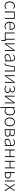

<svg xmlns="http://www.w3.org/2000/svg" viewBox="4726 -5308 823 10314"><g transform="rotate(90 5137.0 -151.5)"><path d="M57 -264Q57 -354 91 -416Q124 -477 179 -510Q234 -543 299 -543Q348 -543 385.5 -525Q423 -507 454 -478L427 -445Q398 -472 367 -487Q336 -502 300 -502Q246 -502 201.5 -471.5Q157 -441 132 -386.5Q107 -332 107 -264Q107 -195 131.5 -141.5Q156 -88 199.5 -58.5Q243 -29 300 -29Q374 -29 442 -90L467 -57Q388 13 297 13Q228 13 173.5 -20.5Q119 -54 88 -116.5Q57 -179 57 -264Z M598 -530H990V0H943V-489H646V0H598Z M1272 -20Q1214 -54 1182 -116.5Q1150 -179 1150 -264Q1150 -347 1182 -410.5Q1214 -474 1267 -508.5Q1320 -543 1381 -543Q1476 -543 1530 -478Q1584 -413 1584 -298Q1584 -274 1581 -259H1199Q1200 -192 1225 -139.5Q1250 -87 1295 -57.5Q1340 -28 1399 -28Q1441 -28 1475.5 -40Q1510 -52 1542 -75L1562 -38Q1519 -13 1483.5 0Q1448 13 1395 13Q1328 13 1272 -20ZM1381 -502Q1335 -502 1295.5 -477.5Q1256 -453 1230.5 -406.5Q1205 -360 1199 -298H1539Q1539 -398 1497 -450Q1455 -502 1381 -502Z M2138 0H1728V-530H1776V-41H2064V-530H2111V-41H2184V-14L2178 190H2138Z M2313 -530H2360V-263Q2360 -170 2354 -63H2359Q2400 -121 2434 -178L2674 -530H2720V0H2673V-267Q2673 -344 2680 -468H2675L2637 -410L2599 -352L2359 0H2313Z M2886 -132Q2886 -219 2967 -265Q3048 -311 3228 -332Q3231 -408 3202 -455Q3173 -502 3104 -502Q3019 -502 2933 -439L2912 -475Q3012 -543 3108 -543Q3171 -543 3208 -516Q3276 -465 3276 -340V0H3236L3231 -69H3228Q3129 13 3040 13Q2968 13 2927 -25Q2886 -63 2886 -132ZM3228 -114V-295Q3072 -278 3003 -240Q2934 -202 2934 -134Q2934 -80 2965.5 -54Q2997 -28 3047 -28Q3091 -28 3134 -49Q3177 -70 3228 -114Z M3378 7 3389 -38 3399 -36Q3405 -34 3411 -34Q3444 -34 3464 -67Q3484 -100 3492 -168L3514 -350L3535 -530H3819V0H3771V-489H3572Q3565 -434 3553 -324Q3548 -277 3533 -158Q3514 13 3417 13Q3396 13 3378 7Z M4023 -530H4070V-263Q4070 -170 4064 -63H4069Q4110 -121 4144 -178L4384 -530H4430V0H4383V-267Q4383 -344 4390 -468H4385L4347 -410L4309 -352L4069 0H4023Z M4579 -57 4603 -89Q4641 -56 4682.5 -42Q4724 -28 4773 -28Q4839 -28 4882.5 -61Q4926 -94 4926 -146Q4926 -201 4882 -230Q4838 -259 4758 -259H4690V-298H4743Q4821 -298 4862 -326Q4903 -354 4903 -403Q4903 -451 4867 -476.5Q4831 -502 4774 -502Q4724 -502 4689.5 -489Q4655 -476 4618 -449L4594 -482Q4631 -511 4674.5 -527Q4718 -543 4775 -543Q4856 -543 4903 -507Q4950 -471 4950 -406Q4950 -365 4926.5 -333.5Q4903 -302 4860 -284V-279Q4911 -266 4943 -232Q4975 -198 4975 -143Q4975 -98 4949.5 -62.5Q4924 -27 4878.5 -7Q4833 13 4776 13Q4718 13 4670 -3.5Q4622 -20 4579 -57Z M5124 -530H5171V-263Q5171 -170 5165 -63H5170Q5211 -121 5245 -178L5485 -530H5531V0H5484V-267Q5484 -344 5491 -468H5486L5448 -410L5410 -352L5170 0H5124Z M5735 -530H5775L5781 -463H5783Q5884 -543 5963 -543Q6066 -543 6120.5 -473Q6175 -403 6175 -273Q6175 -185 6143 -119Q6110 -55 6057.5 -21Q6005 13 5941 13Q5871 13 5782 -52L5783 46V240H5735ZM6126 -273Q6126 -381 6084 -441Q6042 -501 5956 -501Q5882 -501 5783 -414V-97Q5825 -62 5866 -45.5Q5907 -29 5940 -29Q5994 -29 6036.5 -60Q6079 -91 6102.5 -146.5Q6126 -202 6126 -273Z M6410 -20Q6354 -53 6322 -116Q6290 -179 6290 -264Q6290 -353 6323 -416Q6356 -477 6409.5 -510Q6463 -543 6528 -543Q6594 -543 6648.5 -509.5Q6703 -476 6734.5 -412.5Q6766 -349 6766 -264Q6766 -176 6733 -114Q6700 -52 6646 -19.5Q6592 13 6528 13Q6464 13 6410 -20ZM6717 -264Q6717 -332 6692.5 -386.5Q6668 -441 6625 -471.5Q6582 -502 6528 -502Q6474 -502 6431 -471.5Q6388 -441 6364 -387Q6340 -333 6340 -264Q6340 -196 6364 -142.5Q6388 -89 6431 -59Q6474 -29 6528 -29Q6582 -29 6625.5 -59Q6669 -89 6693 -142Q6717 -195 6717 -264Z M6925 -530H7115Q7299 -530 7299 -399Q7299 -311 7212 -284V-279Q7258 -269 7290.5 -237.5Q7323 -206 7323 -151Q7323 -76 7270.5 -38Q7218 0 7122 0H6925ZM7251 -395Q7251 -442 7216 -466.5Q7181 -491 7106 -491H6972V-298H7097Q7251 -298 7251 -395ZM7275 -153Q7275 -204 7231 -231.5Q7187 -259 7103 -259H6972V-39H7111Q7191 -39 7233 -68.5Q7275 -98 7275 -153Z M7434 -132Q7434 -219 7515 -265Q7596 -311 7776 -332Q7779 -408 7750 -455Q7721 -502 7652 -502Q7567 -502 7481 -439L7460 -475Q7560 -543 7656 -543Q7719 -543 7756 -516Q7824 -465 7824 -340V0H7784L7779 -69H7776Q7677 13 7588 13Q7516 13 7475 -25Q7434 -63 7434 -132ZM7776 -114V-295Q7620 -278 7551 -240Q7482 -202 7482 -134Q7482 -80 7513.5 -54Q7545 -28 7595 -28Q7639 -28 7682 -49Q7725 -70 7776 -114Z M8014 -530H8062V-300H8370V-530H8417V0H8370V-257H8062V0H8014Z M8621 -530H8669V-300H8977V-530H9024V0H8977V-257H8669V0H8621Z M9228 -530H9276V-317H9372Q9468 -317 9520.5 -277.5Q9573 -238 9573 -160Q9573 -82 9521.5 -41Q9470 0 9372 0H9228ZM9525 -160Q9525 -222 9485 -250Q9445 -278 9362 -278H9276V-41H9362Q9445 -41 9485 -69.5Q9525 -98 9525 -160ZM9678 -530H9724V0H9678Z M10023 -277 9858 -530H9910L9995 -395Q10008 -374 10024 -351L10052 -307H10057Q10073 -336 10111 -395L10194 -530H10244L10079 -273L10259 0H10206L10112 -146Q10091 -182 10050 -243H10045Q10034 -228 10014 -196L9983 -146L9893 0H9842Z"/></g></svg>

Font: Merged Yaku Han JP ExtraLight
Style: Regular
Weight: 250
Designer: Ryoko NISHIZUKA 西塚涼子 (kana, bopomofo & ideographs); Paul D. Hunt (Latin, Greek & Cyrillic); Sandoll Communications 산돌커뮤니
Foundry: Adobe
Version: Version 2.004